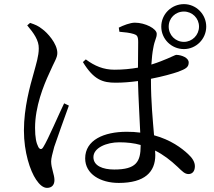

<svg xmlns="http://www.w3.org/2000/svg" viewBox="-20 -856 1040 931"><path d="M872 -618C931 -618 980 -667 980 -727C980 -787 931 -836 872 -836C811 -836 762 -787 762 -727C762 -667 811 -618 872 -618ZM208 55C231 55 244 41 244 17C244 -9 228 -41 228 -73C228 -89 234 -110 243 -144C255 -181 295 -291 314 -344L291 -355C266 -304 212 -177 190 -143C182 -129 173 -131 166 -143C156 -162 150 -189 150 -236C150 -339 191 -441 219 -501C243 -557 258 -575 258 -599C258 -645 209 -698 185 -715C165 -731 152 -736 126 -745L112 -733C144 -695 169 -660 168 -621C168 -585 156 -548 143 -500C126 -440 96 -335 96 -223C96 -118 126 -28 155 15C171 39 189 55 208 55ZM872 -653C830 -653 798 -686 798 -727C798 -768 830 -800 872 -800C912 -800 945 -768 945 -727C945 -686 912 -653 872 -653ZM541 -455C576 -455 613 -458 649 -463C651 -382 657 -283 660 -213C639 -216 617 -217 594 -217C484 -217 393 -177 393 -88C393 -12 467 31 556 31C682 31 733 -22 733 -104L732 -126C772 -106 807 -79 841 -47C864 -25 876 -12 894 -12C913 -12 925 -26 925 -50C925 -70 913 -90 892 -109C861 -138 808 -178 727 -200C721 -272 712 -364 712 -464V-474C769 -485 818 -499 844 -508C881 -522 895 -530 895 -553C895 -576 861 -589 836 -590C828 -590 810 -578 760 -559C748 -554 733 -549 714 -543C716 -575 719 -602 723 -622C730 -664 740 -670 740 -692C740 -717 684 -746 634 -746C611 -746 578 -733 556 -722L559 -702C585 -700 610 -697 629 -691C644 -686 650 -681 650 -652L649 -528C615 -522 576 -518 535 -518C482 -518 439 -536 396 -568L382 -555C435 -468 479 -455 541 -455ZM662 -153V-150C662 -72 641 -34 534 -34C478 -34 433 -52 433 -94C433 -140 498 -166 558 -166C596 -166 631 -162 662 -153Z"/></svg>

Font: Source Han Serif CN Medium
Style: Regular
Weight: 500
Designer: Ryoko NISHIZUKA 西塚涼子 (kana & ideographs); Frank Grießhammer (Latin, Greek & Cyrillic); Wenlong ZHANG 张文龙 (bopomofo); San
Foundry: Adobe
Version: Version 2.002;hotconv 1.1.0;makeotfexe 2.6.0